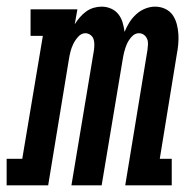

<svg xmlns="http://www.w3.org/2000/svg" viewBox="-67 -558 587 578"><path d="M-47 0V-80H0L62 -450H25V-530H166L158 -485Q165 -496 173.5 -506Q182 -516 192.5 -523.5Q203 -531 215 -534.5Q227 -538 239 -538Q239 -538 239 -538Q239 -538 239 -538Q254 -538 267.5 -532Q281 -526 289.5 -515Q298 -504 302 -490.5Q306 -477 308 -462Q314 -477 322.5 -490.5Q331 -504 343 -515Q355 -526 370 -532Q385 -538 400 -538Q400 -538 400 -538Q400 -538 400 -538Q416 -538 430 -531.5Q444 -525 452.5 -513Q461 -501 465 -486Q469 -471 470 -455.5Q471 -440 469.5 -424Q468 -408 465 -393L414 -80H450V0H310L377 -408Q378 -416 378.5 -424.5Q379 -433 376 -440.5Q373 -448 366.5 -453Q360 -458 351 -458Q339 -458 329.5 -447.5Q320 -437 315 -425.5Q310 -414 307 -402Q304 -390 302 -377L239 0H148L216 -408Q217 -416 217 -424.5Q217 -433 214.5 -440.5Q212 -448 205 -453Q198 -458 190 -458Q178 -458 168.5 -447.5Q159 -437 153.5 -425.5Q148 -414 145 -402Q142 -390 140 -377L78 0Z"/></svg>

Font: Iosevka Curly Slab MdObl
Style: Regular
Weight: 500
Italic angle: -9°
Monospace: yes
Designer: Belleve Invis
Foundry: Belleve Invis
Version: Version 11.0.0; ttfautohint (v1.8.3)